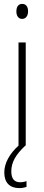

<svg xmlns="http://www.w3.org/2000/svg" viewBox="-20 -747 224 985"><path d="M94 -727C72 -727 64 -709 64 -688C64 -667 74 -650 93 -650C112 -650 124 -665 124 -689C124 -709 116 -727 94 -727ZM38 132C38 86 60 47 110 0H112V-529H75V0C30 41 2 89 2 138C2 190 30 218 79 218C94 218 107 215 116 212V182C110 185 95 188 83 188C53 188 38 169 38 132Z"/></svg>

Font: Noto Sans Thai ExtCond ExtLt
Style: Regular
Weight: 200
Width: 2
Designer: Monotype Design Team
Foundry: Monotype Imaging Inc.
Version: Version 2.002